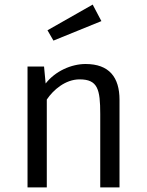

<svg xmlns="http://www.w3.org/2000/svg" viewBox="-20 -817 640 837"><path d="M384 -797 187 -685 213 -640 422 -725ZM100 0H184V-383C212 -425 265 -471 327 -471C406 -471 417 -428 417 -320V0H501V-382C501 -480 456 -538 353 -538C291 -538 221 -507 179 -453L172 -527H100Z"/></svg>

Font: FiraMono Nerd Font
Style: Regular
Weight: 400
Designer: Carrois Corporate & Edenspiekermann AG
Foundry: Carrois Corporate GbR & Edenspiekermann AG
Version: Version 003.206;Nerd Fonts 3.3.0